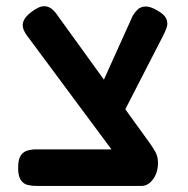

<svg xmlns="http://www.w3.org/2000/svg" viewBox="-20 -606 622 635"><path d="M444 9 359 -98 68 -490Q51 -514 56.5 -532.5Q62 -551 86 -568Q109 -585 124 -585.5Q139 -586 150.5 -577Q162 -568 171 -554L457 -158Q469 -142 478 -129Q487 -116 493 -105Q502 -90 502.5 -69.5Q503 -49 496 -31Q489 -13 475.5 -1.5Q462 10 444 9ZM101 9Q85 9 71 5.5Q57 2 48.5 -11Q40 -24 40 -51Q40 -79 48.5 -91.5Q57 -104 70.5 -108Q84 -112 100 -112H448L451 9ZM372 -201 290 -268 419 -554Q427 -567 436.5 -575.5Q446 -584 461.5 -584.5Q477 -585 501 -571Q524 -558 530 -544Q536 -530 531.5 -516Q527 -502 519 -487Z"/></svg>

Font: Fredoka Medium
Style: Regular
Weight: 500
Designer: Ben Nathan
Foundry: Milena B. Brandão, Ben Nathan
Version: Version 2.001